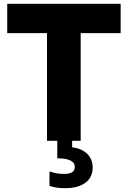

<svg xmlns="http://www.w3.org/2000/svg" viewBox="-20 -740 672 1009"><path d="M404 0V-566H614V-720H18V-566H227V0H281V92C343 92 373 108 373 136C373 160 359 174 316 174C287 174 268 170 244 162H240V237C264 245 291 249 324 249C400 249 467 218 467 140C467 84 428 42 359 34V0Z"/></svg>

Font: Kufam Arabic Latin Roman Bold
Style: Regular
Weight: 700
Designer: Wael Morcos & Artur Schmal
Version: Version 1.200;PS 001.200;hotconv 1.0.88;makeotf.lib2.5.64775